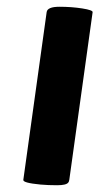

<svg xmlns="http://www.w3.org/2000/svg" viewBox="-20 -532 294 568"><path d="M118 -496Q120 -512 156 -512Q192 -512 223.5 -507Q255 -502 254 -496L185 0Q184 6 182 8Q176 16 149 16Q122 16 100 14Q47 9 49 0Z"/></svg>

Font: Chau Philomene One
Style: Italic
Weight: 400
Designer: Vicente Lamonaca
Foundry: TipoType
Version: Version 1.001